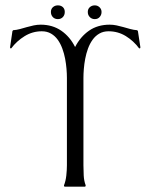

<svg xmlns="http://www.w3.org/2000/svg" viewBox="-20 -679 555 709"><path d="M227.1 -391.6Q227.1 -406.2 225.6 -424.6Q224.1 -442.9 220.5 -462.2Q216.8 -481.4 210.2 -499.5Q203.6 -517.6 193.4 -532Q183.1 -546.4 168.5 -554.9Q153.8 -563.5 134.3 -563.5Q100.1 -563.5 70.8 -545.4Q41.5 -527.3 21.5 -500.5H18.1L17.1 -503.9L25.9 -564L28.3 -567.4Q41.5 -568.4 54 -571.8Q66.4 -575.2 79.1 -578.9Q91.8 -582.5 104.5 -585.2Q117.2 -587.9 130.4 -587.9Q173.8 -587.9 206.1 -565.7Q238.3 -543.5 257.3 -505.4Q276.9 -543.5 308.8 -565.7Q340.8 -587.9 384.8 -587.9Q397.9 -587.9 410.6 -585.2Q423.3 -582.5 436 -578.9Q448.7 -575.2 461.2 -571.8Q473.6 -568.4 486.8 -567.4L489.3 -564L498.5 -503.9L497.1 -500.5H493.7Q473.6 -527.8 444.6 -545.7Q415.5 -563.5 380.9 -563.5Q361.3 -563.5 346.7 -554.9Q332 -546.4 321.8 -532Q311.5 -517.6 304.9 -499.5Q298.3 -481.4 294.7 -462.2Q291 -442.9 289.6 -424.6Q288.1 -406.2 288.1 -391.6V-68.8Q288.1 -50.8 289.1 -31.2Q290 -11.7 296.4 5.4L295.9 8.3L294.4 10.3H218.8L216.3 8.3V5.4Q222.7 -10.7 224.9 -31.2Q227.1 -51.8 227.1 -68.8ZM193.8 -659.2Q205.1 -659.2 212.2 -652.6Q219.2 -646 219.2 -634.8Q219.2 -623.5 212.2 -616Q205.1 -608.4 193.8 -608.4Q182.1 -608.4 175 -616Q168 -623.5 168 -634.8Q168 -646 175.5 -652.6Q183.1 -659.2 193.8 -659.2ZM330.1 -659.2Q340.3 -659.2 347.7 -652.1Q355 -645 355 -634.8Q355 -624 348.1 -616.2Q341.3 -608.4 330.1 -608.4Q318.8 -608.4 311.5 -616Q304.2 -623.5 304.2 -634.8Q304.2 -646 311.8 -652.6Q319.3 -659.2 330.1 -659.2Z"/></svg>

Font: CAT Linz
Style: Regular
Weight: 400
Designer: Peter Wiegel
Foundry: Peter Wiegel
Version: Version 1.08